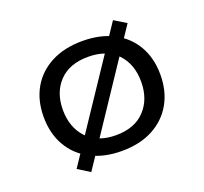

<svg xmlns="http://www.w3.org/2000/svg" viewBox="-107 -670 898 844"><g transform="rotate(-20 342.0 -247.5)"><path d="M342 9Q258 9 196.5 -23.5Q135 -56 102 -114Q69 -172 69 -249Q69 -326 102 -383.5Q135 -441 196.5 -473Q258 -505 342 -505Q427 -505 488 -473Q549 -441 582 -383.5Q615 -326 615 -249Q615 -172 582 -114Q549 -56 488 -23.5Q427 9 342 9ZM341 -65Q429 -65 477 -116Q525 -167 525 -249Q525 -331 477.5 -381Q430 -431 342 -431Q255 -431 207 -381Q159 -331 159 -249Q159 -167 207 -116Q255 -65 341 -65ZM183 50 127 15 501 -545 557 -511Z"/></g></svg>

Font: Nunito Sans 7pt SemiExpanded
Style: Regular
Weight: 400
Width: 6
Designer: Vernon Adams
Foundry: Vernon Adams
Version: Version 3.101;gftools[0.9.27]